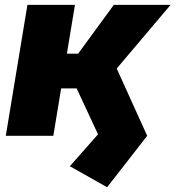

<svg xmlns="http://www.w3.org/2000/svg" viewBox="-20 -561 725 793"><path d="M422.4 212.4 268.6 125.5 384.8 -6.3 292.5 -204.6 459.5 -283.7 587.9 0ZM3.9 0 93.3 -541H289.6L200.2 0ZM195.3 -195.8 215.3 -339.4H302.7L450.2 -541H684.6L392.6 -195.8Z"/></svg>

Font: Inter 17pt Black
Style: Italic
Weight: 900
Italic angle: -9.3988°
Version: Version 4.001;git-66647c0bb